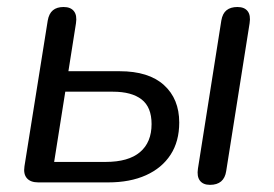

<svg xmlns="http://www.w3.org/2000/svg" viewBox="-20 -513 770 540"><path d="M87.8 0Q65.9 0 55.7 -11.7Q45.4 -23.4 48.8 -45.3L114.2 -454.9Q117.6 -474.8 128.8 -484.1Q139.9 -493.3 158.9 -493.3Q178.7 -493.3 187.9 -481.6Q197.1 -470 193.7 -447.6L172.4 -312.7H316.4Q398.2 -312.7 441.1 -273.8Q484.1 -234.9 484.1 -168.4Q484.1 -115.2 459.7 -77.8Q435.4 -40.4 390.6 -20.2Q345.7 0 284.3 0ZM132.3 -57.6H277.1Q341.2 -57.6 373.7 -85.1Q406.3 -112.7 406.3 -164.1Q406.3 -211.7 378.2 -233.4Q350.2 -255.1 297.7 -255.1H163.6ZM570.6 6.9Q551.2 6.9 542.2 -5Q533.3 -16.9 536.7 -38.7L602.5 -455.4Q605.9 -475.3 617.3 -484.3Q628.7 -493.3 647.7 -493.3Q667.5 -493.3 676.5 -481.6Q685.5 -470 682 -447.6L616.2 -31.9Q610.4 6.9 570.6 6.9Z"/></svg>

Font: Nunito ExtraLight
Style: Italic
Weight: 200
Italic angle: -9°
Designer: Vernon Adams
Foundry: Vernon Adams
Version: Version 3.602